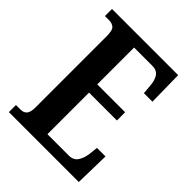

<svg xmlns="http://www.w3.org/2000/svg" viewBox="-202 -827 940 940"><g transform="rotate(45 267.5 -357.0)"><path d="M22 0V-49H54Q75 -49 86.5 -62Q98 -75 98 -108V-601Q98 -643 84.5 -654Q71 -665 52 -665H22V-714H480L483 -533H424L420 -578Q418 -614 404 -635.5Q390 -657 358 -657H232V-402H425V-345H232V-57H380Q412 -57 427 -80Q442 -103 446 -136L451 -181H510L506 0Z"/></g></svg>

Font: Noto Serif Tamil ExtraCondensed
Style: Bold
Weight: 700
Width: 2
Designer: Indian Type Foundry, Tom Grace, and the Monotype Design Team
Foundry: Monotype Imaging Inc.
Version: Version 2.004; ttfautohint (v1.8.4.7-5d5b)